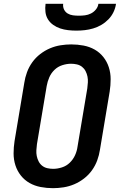

<svg xmlns="http://www.w3.org/2000/svg" viewBox="-20 -975 640 1003"><path d="M257 8Q224 8 192.5 2Q161 -4 134.5 -19Q108 -34 89 -58Q70 -82 60.5 -111.5Q51 -141 51 -173.5Q51 -206 56 -238L107 -543Q111 -570 121 -597.5Q131 -625 148.5 -649.5Q166 -674 190 -692.5Q214 -711 241 -722.5Q268 -734 296.5 -738.5Q325 -743 352 -743Q385 -743 416.5 -737Q448 -731 474.5 -716Q501 -701 520 -677Q539 -653 548.5 -623.5Q558 -594 558 -561.5Q558 -529 553 -497L502 -192Q498 -165 488 -137.5Q478 -110 460.5 -85.5Q443 -61 419 -42.5Q395 -24 368 -12.5Q341 -1 312.5 3.5Q284 8 257 8ZM258 -93Q280 -93 303.5 -100.5Q327 -108 344.5 -125Q362 -142 372 -164Q382 -186 385 -209L436 -513Q438 -529 439 -544.5Q440 -560 437 -575Q434 -590 427 -603.5Q420 -617 408.5 -626Q397 -635 382 -638.5Q367 -642 351 -642Q329 -642 305.5 -634.5Q282 -627 264.5 -610Q247 -593 237.5 -571Q228 -549 224 -526L173 -222Q171 -206 170 -190.5Q169 -175 172 -160Q175 -145 182 -131.5Q189 -118 200.5 -109Q212 -100 227 -96.5Q242 -93 258 -93ZM379 -815Q357 -815 335.5 -817.5Q314 -820 294.5 -826.5Q275 -833 258 -845Q241 -857 230.5 -874Q220 -891 217.5 -912Q215 -933 218 -955H310Q308 -939 314.5 -925.5Q321 -912 333.5 -904.5Q346 -897 361 -895Q376 -893 392 -893Q408 -893 424 -895Q440 -897 455 -904.5Q470 -912 481 -925.5Q492 -939 494 -955H586Q583 -933 573 -912Q563 -891 546.5 -874Q530 -857 509.5 -845Q489 -833 467 -826.5Q445 -820 423 -817.5Q401 -815 379 -815Z"/></svg>

Font: Iosevka SS04 Extended Oblique
Style: Bold
Weight: 700
Width: 7
Italic angle: -9°
Monospace: yes
Designer: Belleve Invis
Foundry: Belleve Invis
Version: Version 19.0.0; ttfautohint (v1.8.4)